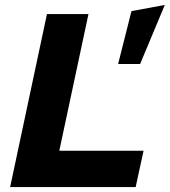

<svg xmlns="http://www.w3.org/2000/svg" viewBox="-20 -757 687 777"><path d="M21 0 170 -700H338L220 -147H561L529 0ZM458 -498 512 -712 647 -737 547 -498Z"/></svg>

Font: Red Hat Text
Style: Bold Italic
Weight: 700
Italic angle: -12°
Designer: Pentagram, MCKL
Foundry: Pentagram, MCKL
Version: Version 1.023; ttfautohint (v1.8.3)